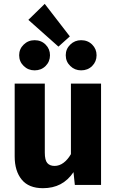

<svg xmlns="http://www.w3.org/2000/svg" viewBox="-20 -970 612 1007"><path d="M352 -531.4H510V0H372.5L365.5 -67.1Q336.8 -24.7 297.1 -3.8Q257.5 17 205.2 17Q130.6 17 93.8 -28.1Q57 -73.2 57 -149.6V-531.4H215V-169.6Q215 -129.9 228.1 -114.9Q241.2 -99.8 266.1 -99.8Q291.1 -99.8 313 -116Q334.9 -132.2 352 -161.6ZM405.5 -759.2Q440.4 -759.2 463.5 -736.1Q486.5 -713.1 486.5 -680.4Q486.5 -647 463.5 -624Q440.4 -601 405.5 -601Q372.1 -601 348.5 -624Q324.8 -647 324.8 -680.4Q324.8 -713.1 348.5 -736.1Q372.1 -759.2 405.5 -759.2ZM161.6 -759.2Q196.2 -759.2 219.2 -736.1Q242.2 -713.1 242.2 -680.4Q242.2 -647 219.2 -624Q196.2 -601 161.6 -601Q127.9 -601 104.2 -624Q80.5 -647 80.5 -680.4Q80.5 -713.1 104.2 -736.1Q127.9 -759.2 161.6 -759.2ZM128.7 -865.8 214.6 -949.7 346.3 -779.1 286.5 -725.5Z"/></svg>

Font: Fira Sans Variable
Style: Regular
Weight: 400
Designer: Carrois Corporate & Edenspiekermann AG
Foundry: Carrois Corporate GbR & Edenspiekermann AG
Version: Version 4.202